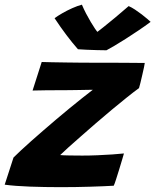

<svg xmlns="http://www.w3.org/2000/svg" viewBox="-56 -788 658 813"><path d="M425.6 -1.6Q385.8 0.8 325.3 2.6Q264.9 4.5 200.4 4.5Q133.8 4.5 70.4 2.2Q7.1 -0.1 -36.1 -6L1.2 -121Q13.5 -133.4 32.6 -151.1Q51.6 -168.9 75.8 -190.3Q100 -211.8 127.3 -235.4Q154.6 -259.1 182.9 -283.1Q211.2 -307.1 239 -329.9Q266.8 -352.8 291.9 -372.6Q317 -392.5 337.1 -407.9Q328.1 -407.8 308 -407.4Q287.9 -407 262.7 -406.6Q237.5 -406.1 211.8 -406Q186 -405.9 165.9 -405.9Q152 -405.9 137.9 -405.7Q123.9 -405.5 112.1 -405.2Q100.2 -405 92.2 -404.9Q84.1 -404.8 81.9 -404.5L120.6 -525.5Q136.5 -525 163.8 -524.4Q191 -523.9 224.1 -523.4Q257.2 -522.9 291.2 -522.6Q325.2 -522.4 355 -522.4Q406 -522.4 461.2 -522.2Q516.4 -522 557 -521.4Q557 -518 553.9 -503.8Q550.8 -489.5 546.6 -471.2Q542.5 -453 538.6 -437.2Q534.6 -421.5 532.6 -414.9Q510.2 -398.8 480.3 -374.7Q450.4 -350.6 416.8 -322.8Q383.2 -294.9 349.9 -266Q316.6 -237.1 286.7 -210.8Q256.8 -184.5 233.7 -163.9Q210.6 -143.2 198.8 -131.4Q209.9 -130.1 238.9 -129.7Q268 -129.2 292.2 -129.2Q323.5 -129.2 356.6 -130.6Q389.8 -131.9 419.2 -134Q448.6 -136.1 468.8 -138.2Q467.4 -133.1 461.8 -114.1Q456.1 -95.1 448.9 -71.3Q441.6 -47.5 435.2 -27.8Q428.8 -8 425.6 -1.6ZM488.8 -762.2Q500.8 -757.1 515.6 -747.4Q530.4 -737.6 544.5 -726.8Q558.6 -715.9 568.8 -707.1Q578.9 -698.2 581.8 -695.4Q557.4 -677.2 529.7 -658.6Q502 -639.9 475.6 -623.1Q449.1 -606.4 427.8 -593.7Q406.5 -581 394.8 -575.1Q377.8 -575.1 354.5 -575.8Q331.2 -576.4 309.5 -577.4Q287.8 -578.4 274 -579.5Q249.1 -608 225.1 -639.9Q201 -671.8 175.1 -710.9Q187.8 -720.4 207.6 -731.9Q227.5 -743.4 249.9 -753.4Q272.2 -763.4 290.8 -768.2Q298.8 -749.2 308.6 -730.4Q318.5 -711.5 328.4 -694.9Q338.2 -678.2 346.4 -666.3Q354.6 -654.4 359.6 -649.4H351.8Q360.1 -655.5 382.5 -673.4Q404.9 -691.2 433.4 -714.9Q462 -738.5 488.8 -762.2Z"/></svg>

Font: Grandstander Thin
Style: Italic
Weight: 100
Italic angle: -15°
Designer: Tyler Finck
Foundry: Etcetera Type Co
Version: Version 1.200